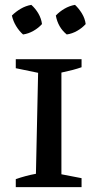

<svg xmlns="http://www.w3.org/2000/svg" viewBox="-20 -771 402 791"><path d="M45 0V-33Q65 -40 85.5 -45.5Q106 -51 128 -55L137 -471L45 -490V-527H316V-494Q299 -488 280 -483Q261 -478 233 -472V-53L316 -37V0ZM109 -751Q126 -736 138 -715.5Q150 -695 153 -672Q139 -656 118 -644Q97 -632 75 -629Q59 -643 46.5 -663.5Q34 -684 29 -707Q45 -723 65.5 -735Q86 -747 109 -751ZM289 -751Q305 -736 317.5 -715.5Q330 -695 333 -672Q319 -656 298 -644Q277 -632 255 -629Q219 -658 210 -707Q225 -723 245.5 -735Q266 -747 289 -751Z"/></svg>

Font: Piazzolla SC Medium
Style: Regular
Weight: 500
Designer: Juan Pablo del Peral
Foundry: Huerta Tipografica
Version: Version 1.330